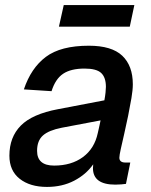

<svg xmlns="http://www.w3.org/2000/svg" viewBox="-20 -724 596 756"><path d="M346 -62Q346 -69 347 -77Q319 -37 272 -12.5Q225 12 165 12Q98 12 57.5 -20Q17 -52 17 -111Q17 -184 62 -229.5Q107 -275 208 -294L391 -329Q394 -345 395.5 -359Q397 -373 397 -382Q397 -419 378.5 -436.5Q360 -454 313 -454Q259 -454 228.5 -433.5Q198 -413 183 -365L74 -372Q102 -456 160.5 -500Q219 -544 330 -544Q420 -544 461.5 -504.5Q503 -465 503 -392Q503 -370 497.5 -337.5Q492 -305 484.5 -268Q477 -231 469 -196.5Q461 -162 455.5 -137Q450 -112 450 -103Q450 -84 474 -84H493L476 0Q469 1 457.5 2Q446 3 434 3Q346 3 346 -62ZM126 -130Q126 -72 193 -72Q261 -72 306.5 -105.5Q352 -139 365 -200Q367 -209 370 -222Q373 -235 376 -250L223 -221Q172 -211 149 -190.5Q126 -170 126 -130ZM212 -619 231 -704H509L491 -619Z"/></svg>

Font: Geist Medium
Style: Italic
Weight: 500
Italic angle: -12°
Designer: Basement.studio, Andrés Briganti, Mateo Zaragoza
Foundry: Basement.studio, Vercel, Andrés Briganti, Guido Ferreyra, Mateo Zaragoza
Version: Version 1.500; ttfautohint (v1.8.4.7-5d5b)